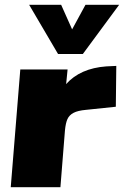

<svg xmlns="http://www.w3.org/2000/svg" viewBox="-20 -784 519 804"><path d="M467 -508 465 -337 340 -324Q306 -321 288 -311.5Q270 -302 262.5 -285.5Q255 -269 252 -238L233 0H25L65 -493H263L257 -432Q316 -498 425 -506ZM479 -764 327 -558H223L102 -764H236L282 -661L338 -764Z"/></svg>

Font: Nunito Sans Heavy Heavy
Style: Italic
Weight: 400
Italic angle: -4.541°
Designer: Vernon Adams
Foundry: Vernon Adams
Version: Version 2.002